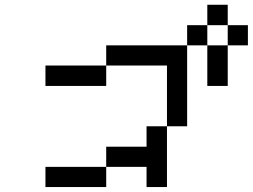

<svg xmlns="http://www.w3.org/2000/svg" viewBox="-20 -796 1040 790"><path d="M167 -442.4V-526.4H417V-442.4ZM167 -26.4V-109.4H417V-26.4ZM833 -609.4H750V-276.4H667V-526.4H417V-609.4H750V-692.4H833ZM833 -609.4H917V-442.4H833ZM917 -609.4V-692.4H833V-776.4H917V-692.4H1000V-609.4ZM667 -276.4V-26.4H583V-109.4H417V-192.4H583V-276.4Z"/></svg>

Font: KH Dot Kodenmachou 12
Style: Regular
Weight: 400
Designer: Original version for X68000 by Keitarou Hiraki (http://hp.vector.co.jp/authors/VA000874/) / TrueType conversion by Homem
Version: Version 1.00.20150527